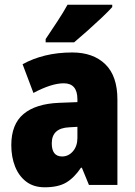

<svg xmlns="http://www.w3.org/2000/svg" viewBox="-20 -786 573 816"><path d="M287 -563Q376 -563 427.5 -513Q479 -463 479 -363V0H358L328 -73H324Q295 -30 261 -10Q227 10 170 10Q123 10 91.5 -14Q60 -38 44 -78.5Q28 -119 28 -169Q28 -258 80 -301.5Q132 -345 231 -349L309 -352V-364Q309 -432 251 -432Q199 -432 122 -391L76 -513Q119 -537 172 -550Q225 -563 287 -563ZM275 -245Q200 -242 200 -177Q200 -121 244 -121Q271 -121 290 -143Q309 -165 309 -200V-247ZM457 -756Q441 -738 412.5 -711Q384 -684 352.5 -656Q321 -628 295 -606H174V-620Q198 -656 223.5 -694.5Q249 -733 267 -766H457Z"/></svg>

Font: Noto Sans Tamil Condensed Black
Style: Regular
Weight: 900
Width: 3
Designer: Jelle Bosma - Monotype Design Team
Foundry: Monotype Imaging Inc.
Version: Version 2.004; ttfautohint (v1.8.4.7-5d5b)